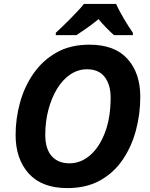

<svg xmlns="http://www.w3.org/2000/svg" viewBox="-20 -954 770 984"><path d="M325 10Q195 10 127.5 -64.5Q60 -139 60 -262Q60 -346 82.5 -428Q105 -510 151.5 -577Q198 -644 269 -684.5Q340 -725 438 -725Q568 -725 633.5 -652Q699 -579 699 -458Q699 -371 677 -287.5Q655 -204 609.5 -136.5Q564 -69 493.5 -29.5Q423 10 325 10ZM336 -117Q394 -117 442 -158.5Q490 -200 518.5 -276Q547 -352 547 -454Q547 -520 516.5 -559.5Q486 -599 426 -599Q380 -599 340.5 -572.5Q301 -546 272.5 -499Q244 -452 228 -391.5Q212 -331 212 -262Q212 -191 245 -154Q278 -117 336 -117ZM266 -786Q280 -799 300 -818Q320 -837 340 -857.5Q360 -878 379 -898Q398 -918 410 -934H575Q583 -916 593.5 -896.5Q604 -877 615.5 -857Q627 -837 639 -819Q651 -801 661 -786V-774H564Q547 -789 524.5 -812Q502 -835 485 -856Q456 -832 428.5 -812.5Q401 -793 372 -774H266Z"/></svg>

Font: BC Sans
Style: Bold Italic
Weight: 700
Italic angle: -12°
Designer: Monotype Design Team
Province of B.C.
Foundry: Monotype Imaging Inc.
Version: Version 2.000;GOOG;noto-source:20170915:90ef993387c0